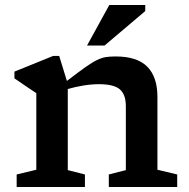

<svg xmlns="http://www.w3.org/2000/svg" viewBox="-20 -752 758 772"><path d="M417.5 -50.5 486 -68V-325Q486 -372 461.8 -392.8Q437.5 -413.5 378.5 -413.5Q347.5 -413.5 314.5 -408Q281.5 -402.5 252.5 -394V-68L321.5 -50.5V0H47V-50.5L126 -69.5V-377.5Q117.5 -383 94.8 -398.2Q72 -413.5 38 -437V-464L193.5 -527H218L249 -426.5Q294.5 -461.5 322.8 -481.5Q351 -501.5 370.2 -510.8Q389.5 -520 406 -522.5Q422.5 -525 445 -525Q531.5 -525 572.2 -483.8Q613 -442.5 613 -362.5V-69.5L692.5 -50.5V0H417.5ZM330 -569 419.5 -732H564V-707.5L400.5 -569Z"/></svg>

Font: Newsreader 6pt Medium
Style: Regular
Weight: 500
Designer: Hugues Gentile
Foundry: Production Type
Version: Version 1.003; ttfautohint (v1.8.3)